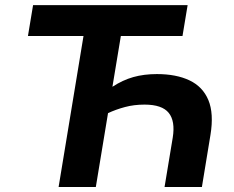

<svg xmlns="http://www.w3.org/2000/svg" viewBox="-20 -748 935 768"><path d="M607.4 -451.7Q685.1 -451.7 738 -426.5Q791 -401.4 813.5 -347.7Q835.9 -293.9 821.8 -208L787.6 0H638.2L670.9 -197.3Q681.6 -263.2 655 -296.4Q628.4 -329.6 558.1 -329.6Q516.1 -329.6 479.7 -319.8Q443.4 -310.1 412.1 -295.4L363.3 0H214.4L314 -604H91.8L112.3 -727.5H730.5L710 -604H463.4L429.7 -400.9Q470.7 -427.7 513.2 -439.7Q555.7 -451.7 607.4 -451.7Z"/></svg>

Font: Inter
Style: Bold Italic
Weight: 700
Italic angle: -9.39999°
Designer: Rasmus Andersson
Foundry: rsms
Version: Version 4.001;git-9221beed3